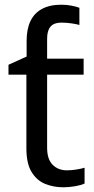

<svg xmlns="http://www.w3.org/2000/svg" viewBox="-20 -785 401 815"><path d="M240 -765Q263 -765 283.5 -761Q304 -757 317 -752V-679Q308 -682 285.5 -685.5Q263 -689 240 -689Q209 -689 194.5 -672Q180 -655 180 -621V-536H335V-468H180V-158Q180 -109 203.5 -85.5Q227 -62 264 -62Q284 -62 305 -65.5Q326 -69 339 -73V-6Q325 1 299 5.5Q273 10 249 10Q207 10 171.5 -4.5Q136 -19 114 -55Q92 -91 92 -156V-468H16V-510L93 -545V-611Q93 -661 109 -695Q125 -729 158 -747Q191 -765 240 -765Z"/></svg>

Font: ltelugu05
Style: Book
Weight: 400
Designer: Jelle Bosma - Monotype Design Team
Foundry: Monotype Imaging Inc.
Version: Version 2.003